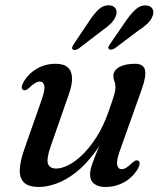

<svg xmlns="http://www.w3.org/2000/svg" viewBox="-20 -715 628 745"><path d="M516.5 -91.5Q522 -88.5 521.8 -81Q521.5 -73.5 516 -62Q497.5 -29 463.8 -9.2Q430 10.5 389 10.5Q361.5 10.5 345.5 -1.8Q329.5 -14 329.5 -38Q329.5 -52.5 335.5 -71.2Q341.5 -90 352 -116.2Q362.5 -142.5 377.8 -179Q393 -215.5 411.5 -266L413.5 -245Q384.5 -173 348.2 -124Q312 -75 273.5 -45.2Q235 -15.5 198.2 -2.5Q161.5 10.5 131.5 10.5Q90 10.5 72.5 -7.5Q55 -25.5 56.8 -58.2Q58.5 -91 74.5 -136.5L141.5 -327.5Q155.5 -367 151.8 -382.8Q148 -398.5 134.5 -398.5Q126.5 -398.5 117 -393.2Q107.5 -388 94 -375Q86 -367.5 80.5 -365.5Q75 -363.5 70 -366Q64.5 -368.5 64.5 -376.2Q64.5 -384 70.5 -395Q88.5 -428 122 -447.8Q155.5 -467.5 196 -467.5Q227.5 -467.5 243 -453.5Q258.5 -439.5 259.5 -412.8Q260.5 -386 246.5 -347.5L178 -151Q160 -101 165.8 -81Q171.5 -61 198.5 -61Q219 -61 245.8 -74.5Q272.5 -88 300.5 -115.2Q328.5 -142.5 354.5 -183.2Q380.5 -224 400 -278.5Q411 -309.5 417.2 -328.5Q423.5 -347.5 425.8 -358.5Q428 -369.5 428 -377Q428 -390.5 424 -399.2Q420 -408 420 -421Q420 -442 442.8 -454.8Q465.5 -467.5 504.5 -467.5Q536 -467.5 542.2 -444.2Q548.5 -421 531 -371.5L445 -130Q431 -90.5 434.8 -74.5Q438.5 -58.5 451.5 -58.5Q460 -58.5 469.2 -63.8Q478.5 -69 492 -82.5Q500.5 -90 506 -92Q511.5 -94 516.5 -91.5ZM327.5 -635Q345 -662 362.8 -678.5Q380.5 -695 402 -694.5Q421 -694 428.2 -682.2Q435.5 -670.5 430 -654.5Q424 -637.5 410.2 -623.8Q396.5 -610 375 -595.5L284.5 -526Q278 -522.5 272 -521.2Q266 -520 262 -523.5Q258.5 -527 260.2 -532Q262 -537 266 -543.5ZM470 -636Q489 -663 506.8 -679Q524.5 -695 546 -694Q564.5 -693 571.5 -680.8Q578.5 -668.5 572 -653Q566 -636 551.2 -622.5Q536.5 -609 515 -595L425 -527Q418.5 -523.5 412.2 -522.5Q406 -521.5 402.5 -525Q399 -528.5 401 -533.8Q403 -539 407.5 -545Z"/></svg>

Font: Fraunces
Style: Italic
Weight: 400
Italic angle: -16°
Version: Version 1.000;[b76b70a41]